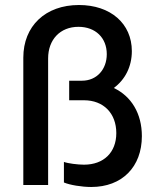

<svg xmlns="http://www.w3.org/2000/svg" viewBox="-20 -738 619 766"><path d="M344 8C467 8 546 -72 546 -195C546 -285 504 -354 434 -387C479 -420 506 -472 506 -534C506 -644 421 -718 295 -718C161 -718 73 -634 73 -508V0H172V-505C172 -580 220 -631 293 -631C361 -631 406 -587 406 -522C406 -461 366 -416 307 -416H256V-338H315C393 -338 444 -286 444 -207C444 -130 394 -81 315 -81C290 -81 251 -86 235 -92V-10C258 0 306 8 344 8Z"/></svg>

Font: Fixel Text Medium
Style: Regular
Weight: 500
Width: 4
Designer: AlfaBravo + MacPaw
Foundry: Kyrylo Tkachov, Marchela Mozhyna, Serhii Makarenko, Maria Weinstein, Zakhar Kryvoshyya
Version: Version 1.211